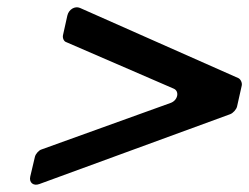

<svg xmlns="http://www.w3.org/2000/svg" viewBox="-20 -602 691 533"><path d="M453 -316 95 -187C88 -185 79 -175 77 -167L64 -112C60 -95 73 -85 89 -91L619 -285C627 -288 636 -298 638 -306L651 -364C653 -372 648 -382 642 -385L202 -580C188 -586 171 -576 167 -559L155 -505C153 -497 157 -487 164 -485L462 -356C479 -349 474 -323 453 -316Z"/></svg>

Font: DIN Rundschrift
Style: BreitKursiv
Weight: 400
Width: 7
Version: Version 1.027